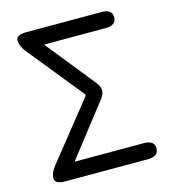

<svg xmlns="http://www.w3.org/2000/svg" viewBox="-109 -824 819 914"><g transform="rotate(-15 300.5 -367.0)"><path d="M101 0Q49 0 49 -28Q49 -55 72 -84L297 -366Q302 -372 297 -378L77 -650Q54 -679 54 -707Q54 -734 106 -734H475Q527 -734 527 -695Q527 -655 475 -655H176Q171 -655 174 -651L366 -412Q396 -374 367 -336L170 -83Q167 -79 172 -79H508Q560 -79 560 -40Q560 0 508 0Z"/></g></svg>

Font: Resource Han Rounded CN
Style: Regular
Weight: 400
Designer: Cyano Hao (round all glyphs); Ryoko NISHIZUKA  (kana, bopomofo & ideographs); Paul D. Hunt (Latin, Greek & Cyrillic); Sa
Foundry: Cyano Hao
Version: 0.990